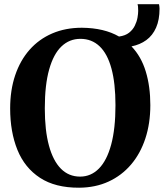

<svg xmlns="http://www.w3.org/2000/svg" viewBox="-20 -885 782 917"><path d="M358 11.5Q244 12 171 -35.8Q98 -83.5 63.2 -169.2Q28.5 -255 28.5 -367Q28.5 -454.5 52.5 -525.5Q76.5 -596.5 121.2 -647.2Q166 -698 229.2 -725.2Q292.5 -752.5 371 -752.5Q424.5 -752 468.8 -741.5Q513 -731 548.5 -710.5Q578.5 -714.5 596.5 -728.8Q614.5 -743 624 -762.5Q633.5 -782 636.8 -801.2Q640 -820.5 640 -833Q640 -847.5 639.2 -854.2Q638.5 -861 637 -865H739.5Q740.5 -859.5 741.2 -854.2Q742 -849 742 -843.5Q742 -790.5 725.5 -753Q709 -715.5 678.8 -693.5Q648.5 -671.5 608 -663.5Q654.5 -615 676.2 -543.5Q698 -472 698 -383Q698 -295.5 674.2 -223.5Q650.5 -151.5 605.8 -99Q561 -46.5 498.5 -17.8Q436 11 358 11.5ZM362.5 -41.5Q414.5 -41.5 452.5 -80Q490.5 -118.5 511 -194.5Q531.5 -270.5 531.5 -382.5Q531.5 -487.5 512.2 -558Q493 -628.5 455.5 -664Q418 -699.5 364 -699.5Q311.5 -699.5 273.5 -663.2Q235.5 -627 214.8 -553.2Q194 -479.5 194 -367.5Q194 -262 213.8 -189.5Q233.5 -117 271 -79.2Q308.5 -41.5 362.5 -41.5Z"/></svg>

Font: Merriweather 48pt
Style: Bold
Weight: 700
Version: Version 2.100